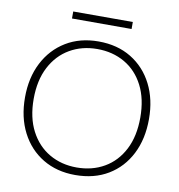

<svg xmlns="http://www.w3.org/2000/svg" viewBox="-92 -929 953 1025"><g transform="rotate(10 384.5 -417.0)"><path d="M383 12Q283 12 207.5 -33.5Q132 -79 90 -160.5Q48 -242 48 -350Q48 -457 90 -538.5Q132 -620 207.5 -666Q283 -712 384 -712Q486 -712 561.5 -666Q637 -620 678.5 -538.5Q720 -457 720 -350Q720 -242 678.5 -160.5Q637 -79 561.5 -33.5Q486 12 383 12ZM384 -29Q468 -29 533.5 -67Q599 -105 636 -177Q673 -249 673 -350Q673 -451 636 -523Q599 -595 533.5 -633Q468 -671 384 -671Q301 -671 235.5 -633Q170 -595 132.5 -523Q95 -451 95 -350Q95 -249 132.5 -177Q170 -105 235.5 -67Q301 -29 384 -29ZM222 -808V-846H545V-808Z"/></g></svg>

Font: DM Sans 17pt ExtraLight
Style: Regular
Weight: 250
Version: Version 4.004;gftools[0.9.30]